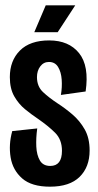

<svg xmlns="http://www.w3.org/2000/svg" viewBox="-20 -691 369 722"><path d="M168 11Q99 11 63.5 -20Q28 -51 20 -99Q12 -147 26 -198L120 -208Q115 -172 116.5 -140Q118 -108 130 -87.5Q142 -67 169 -67Q213 -67 213 -124Q213 -166 187.5 -191.5Q162 -217 123 -244Q99 -260 74.5 -280Q50 -300 33.5 -329Q17 -358 17 -401Q17 -463 55 -501Q93 -539 165 -539Q239 -539 277.5 -491Q316 -443 302 -347L209 -334Q214 -363 212 -391.5Q210 -420 198.5 -439Q187 -458 164 -458Q144 -458 131.5 -441.5Q119 -425 119 -401Q119 -366 142 -344.5Q165 -323 197 -302Q225 -284 252.5 -260.5Q280 -237 298.5 -204.5Q317 -172 317 -125Q317 -63 279.5 -26Q242 11 168 11ZM197 -570H109L152 -671H263Z"/></svg>

Font: Bricolage Grotesque 96pt Condensed Medium
Style: Regular
Weight: 500
Width: 3
Designer: Mathieu Triay
Foundry: Atelier Triay
Version: Version 1.001; ttfautohint (v1.8.4.7-5d5b);gftools[0.9.33.de